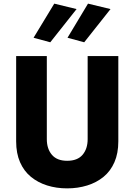

<svg xmlns="http://www.w3.org/2000/svg" viewBox="-20 -1009 741 1058"><path d="M257 -776 402 -959 279 -989 165 -801ZM444 -776 589 -959 465 -989 352 -801ZM69 -700V-230Q69 -164 90.5 -115Q112 -66 150.5 -34.5Q189 -3 240 13Q291 29 350 29Q409 29 460.5 13Q512 -3 550.5 -34.5Q589 -66 610.5 -115Q632 -164 632 -230V-700H463V-242Q463 -189 435 -156Q407 -123 350 -123Q294 -123 266 -156Q238 -189 238 -242V-700Z"/></svg>

Font: Jost
Style: Bold
Weight: 700
Version: Version 3.710